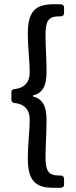

<svg xmlns="http://www.w3.org/2000/svg" viewBox="-20 -728 356 900"><path d="M110.4 15.6C110.4 121.1 148.4 152.3 230.5 152.3H264.6C274.4 152.3 280.3 146.5 280.3 136.7V110.4C280.3 100.6 274.4 94.7 264.6 94.7H256.8C207 94.7 193.4 72.3 193.4 10.7C193.4 -47.9 198.2 -98.6 198.2 -165C198.2 -232.4 179.7 -263.7 133.8 -276.4V-280.3C179.7 -292 198.2 -323.2 198.2 -391.6C198.2 -457 193.4 -507.8 193.4 -566.4C193.4 -628.9 207 -651.4 256.8 -651.4H264.6C274.4 -651.4 280.3 -657.2 280.3 -667V-692.4C280.3 -702.1 274.4 -708 264.6 -708H230.5C148.4 -708 110.4 -676.8 110.4 -571.3C110.4 -500 119.1 -452.1 119.1 -385.7C119.1 -351.6 102.5 -316.4 48.8 -310.5C39.1 -309.6 33.2 -304.7 33.2 -294.9V-261.7C33.2 -252 39.1 -246.1 48.8 -245.1C102.5 -239.3 119.1 -205.1 119.1 -169.9C119.1 -103.5 110.4 -56.6 110.4 15.6Z"/></svg>

Font: Ed Sans Neue Medium
Style: Regular
Weight: 500
Designer: Stephen Hutchings
Version: Version 1.004;PS 001.004;hotconv 1.0.88;makeotf.lib2.5.64775